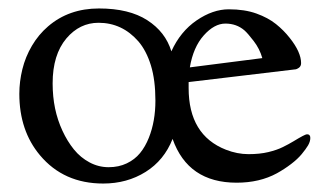

<svg xmlns="http://www.w3.org/2000/svg" viewBox="-20 -421 782 456"><path d="M25.9 -198.2Q25.9 -227.1 33.1 -256.5Q40.3 -285.9 55.9 -312.4Q71.5 -338.9 94.2 -358.4Q143.6 -400.9 215.1 -400.9Q286.6 -400.9 329.8 -373Q373 -345.2 387 -299.1Q408.4 -346.2 447 -372.6Q485.6 -398.9 523.3 -398.9Q561 -398.9 588.9 -388.9Q616.7 -378.9 635.4 -363.9Q654.1 -348.9 668 -331.1Q695.1 -297.1 695.1 -271Q695.1 -263.7 689.7 -259.9Q684.3 -256.1 679.9 -256.1L428 -226.1V-211.9Q428 -100.1 516.6 -65.4Q543.5 -54.9 570.2 -54.9Q596.9 -54.9 617.3 -59.8Q637.7 -64.7 651.7 -71.7Q665.8 -78.6 677 -85.4Q704.3 -102.1 709 -102.1Q717 -102.1 717 -93.5Q717 -85 711.7 -75.8Q706.3 -66.7 696.5 -54.9Q686.8 -43.2 671.3 -31.4Q655.8 -19.5 637.7 -9.5Q596.7 12.9 542 12.9Q426.5 12.9 389.9 -91.1Q369.9 -40.3 325.8 -12.7Q281.7 14.9 225.1 14.9Q131.3 14.9 75 -52.2Q25.9 -110.6 25.9 -198.2ZM105 -223.1Q105 -191.4 110.8 -163.5Q116.7 -135.5 128.3 -110.5Q139.9 -85.4 155.6 -66Q171.4 -46.6 192.7 -35.3Q214.1 -23.9 238 -23.9Q262 -23.9 281 -33Q300 -42 312.6 -57.4Q325.2 -72.8 333.5 -93.8Q349.1 -132.8 349.1 -181.9Q349.1 -231 338.3 -266Q327.4 -301 308.6 -322.8Q270 -366.9 214.1 -366.9Q169.2 -366.9 137.7 -329.8Q105 -291 105 -223.1ZM430.9 -261 603 -283Q596.7 -305.2 582.5 -323.6Q568.4 -342 560.5 -348.9Q541.7 -365 515.4 -365Q489 -365 464 -337Q439 -309.1 430.9 -261Z"/></svg>

Font: Linden Hill
Style: Regular
Weight: 400
Version: Version 1.202